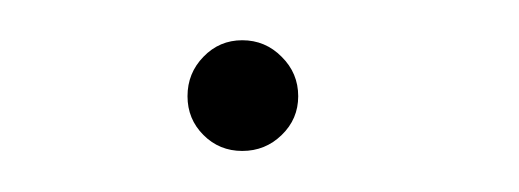

<svg xmlns="http://www.w3.org/2000/svg" viewBox="-20 -71 254 94"><path d="M126 -23.9Q126 -12.7 117.9 -4.9Q109.9 2.9 98.6 2.9Q87.4 2.9 79.6 -4.9Q71.8 -12.7 71.8 -23.9Q71.8 -35.2 79.6 -43.2Q87.4 -51.3 98.6 -51.3Q109.9 -51.3 117.9 -43.2Q126 -35.2 126 -23.9Z"/></svg>

Font: Heebo Thin
Style: Regular
Weight: 250
Designer: Oded Ezer
Foundry: Meir Sadan
Version: Version 2.001; ttfautohint (v1.5.14-ce02) -l 8 -r 50 -G 200 